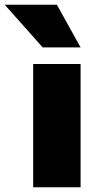

<svg xmlns="http://www.w3.org/2000/svg" viewBox="-62 -790 443 810"><path d="M118 -590 -42 -770H178L278 -590ZM78 0V-520H278V0Z"/></svg>

Font: Mplus 1p Black
Style: Regular
Weight: 900
Version: Version 1.061